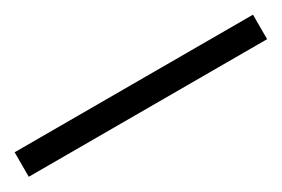

<svg xmlns="http://www.w3.org/2000/svg" viewBox="-9 -962 519 353"><g transform="rotate(-30 250.0 -786.0)"><path d="M503 -760V-812H-3V-760Z"/></g></svg>

Font: Noto Sans Syriac Light
Style: Regular
Weight: 300
Designer: Patrick Giasson and the Monotype Design Team
Foundry: Monotype Imaging Inc.
Version: Version 3.000